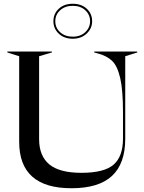

<svg xmlns="http://www.w3.org/2000/svg" viewBox="-20 -986 768 1021"><path d="M82 -232V-687L19 -707V-712H256V-707L188 -687V-246Q188 -157 242 -112Q296 -67 413 -67Q534 -67 584 -110.5Q634 -154 634 -249V-389Q634 -508 619 -572Q604 -636 575.5 -663Q547 -690 496 -703L481 -707V-712H710V-707L646 -687V-248Q646 -116 575.5 -50.5Q505 15 360 15Q82 15 82 -232ZM264 -873Q264 -913 292.5 -939.5Q321 -966 367 -966Q413 -966 441.5 -939.5Q470 -913 470 -873Q470 -835 441 -807.5Q412 -780 367 -780Q321 -780 292.5 -807Q264 -834 264 -873ZM367 -791Q408 -791 433.5 -815Q459 -839 459 -873Q459 -908 433.5 -931.5Q408 -955 367 -955Q326 -955 300 -931.5Q274 -908 274 -873Q274 -838 300 -814.5Q326 -791 367 -791Z"/></svg>

Font: Nyght Serif
Style: Regular
Weight: 400
Designer: Maksym Kobuzan
Version: Version 0.410